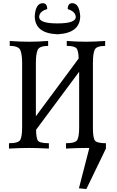

<svg xmlns="http://www.w3.org/2000/svg" viewBox="-20 -954 751 1233"><path d="M660.2 0Q579.6 -3.9 532.7 -3.9Q478 -3.9 403.8 0V-34.2Q466.3 -34.2 477.3 -57.4Q488.3 -80.6 488.3 -134.8V-493.2L211.9 -121.1Q211.9 -73.7 221.4 -54Q231 -34.2 293.9 -34.2V0Q213.4 -3.9 166.5 -3.9Q111.8 -3.9 37.6 0V-34.2Q100.1 -34.2 111.1 -57.4Q122.1 -80.6 122.1 -134.8V-550.8Q122.1 -602.5 111.1 -630.9Q100.1 -659.2 42.5 -659.2V-690.9Q106.9 -686 166.5 -686Q218.8 -686 289.1 -690.9V-659.2Q232.4 -659.2 221.4 -632.3Q210.4 -605.5 210.4 -551.8V-207.5L484.9 -578.1Q484.9 -614.7 475.6 -637Q466.3 -659.2 408.7 -659.2V-690.9Q473.1 -686 532.7 -686Q585 -686 655.3 -690.9V-659.2Q598.6 -659.2 587.6 -633.5Q576.7 -607.9 576.7 -549.3V-131.8Q576.7 -76.7 586.9 -55.4Q597.2 -34.2 660.2 -34.2ZM350.1 -733.9Q203.1 -739.3 203.1 -851.1Q208.5 -932.1 253.9 -933.6Q283.2 -933.6 283.2 -895.5Q232.9 -881.8 231.4 -845.2Q231.4 -803.7 348.6 -803.7Q466.8 -803.7 466.8 -845.2Q463.9 -880.4 415 -895.5Q415 -933.6 444.3 -933.6Q488.8 -933.1 495.1 -851.1Q495.1 -741.7 350.1 -733.9ZM534.7 259.8 486.8 255.4 555.2 -9.8 641.6 -15.1 660.2 0Z"/></svg>

Font: Kelvinch
Style: Regular
Weight: 400
Designer: Paul James MIller
Foundry: High-Logic / Made with FontCreator
Version: Version 3.30 September 23, 2016